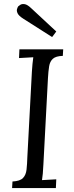

<svg xmlns="http://www.w3.org/2000/svg" viewBox="-20 -949 373 969"><path d="M299 -700 297 -667Q262 -666 247 -652.5Q232 -639 228 -614.5Q224 -590 222 -554L199 -119Q198 -92 196 -72.5Q194 -53 192 -40Q210 -41 228 -42Q246 -43 264 -44L262 0H41L43 -33Q81 -35 96 -50.5Q111 -66 114 -93.5Q117 -121 118 -156L141 -588Q142 -608 144 -626.5Q146 -645 148 -660Q130 -659 112 -658Q94 -657 76 -656L78 -700ZM243 -762 97 -855Q75 -869 69 -881.5Q63 -894 66 -903.5Q69 -913 72 -917Q75 -920 83 -925Q91 -930 104.5 -928Q118 -926 137 -908L264 -790Z"/></svg>

Font: Lora
Style: Italic
Weight: 400
Italic angle: -3°
Designer: Olga Karpushina, Alexei Vanyashin (Cyrillic)
Foundry: Cyreal
Version: Version 3.008